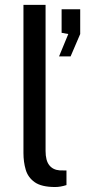

<svg xmlns="http://www.w3.org/2000/svg" viewBox="-20 -763 350 790"><path d="M207 6.5Q151 6.5 123 -13.2Q95 -33 85.8 -64.8Q76.5 -96.5 76.5 -133V-743H167.5V-142Q167.5 -102.5 182.8 -83.2Q198 -64 225.5 -62L253.5 -61.5V-1.5Q228.5 6.5 207 6.5ZM223 -531 261 -623 233.5 -628V-725H310V-623L270.5 -531Z"/></svg>

Font: Public Sans
Style: Regular
Weight: 400
Designer: The Public Sans project authors (U.S. Web Design System). Libre Franklin designed by Pablo Impallari and Rodrigo Fuenzal
Version: Version 1.008; ttfautohint (v1.8.1) -l 8 -r 50 -G 200 -x 14 